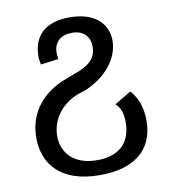

<svg xmlns="http://www.w3.org/2000/svg" viewBox="-81 -581 764 857"><g transform="rotate(-10 301.0 -152.5)"><path d="M304.2 206.5C457 206.5 549.8 137.7 549.8 2C549.8 -56.2 532.7 -102.5 501 -137.7L425.8 -92.8C446.8 -75.2 457 -46.4 457 -6.3C457 90.3 398.4 138.7 303.2 138.7C191.9 138.7 145 72.8 145 2C145 -69.8 193.4 -148.9 297.4 -175.3C404.8 -217.3 462.4 -299.3 462.4 -375.5C462.4 -448.2 409.7 -510.7 291 -510.7C183.6 -510.7 124 -459.5 124 -357.4L128.9 -325.7L209.5 -335.9L207 -363.3C207 -414.6 240.2 -440.9 289.6 -440.9C345.2 -440.9 370.1 -407.2 370.1 -362.8C370.1 -278.8 279.8 -265.6 211.9 -236.3C102.1 -189 51.8 -103.5 51.8 -6.3C51.8 104.5 117.7 206.5 304.2 206.5Z"/></g></svg>

Font: Hack
Style: Regular
Weight: 400
Monospace: yes
Designer: Christopher Simpkins
Foundry: Christopher Simpkins
Version: Version 2.010